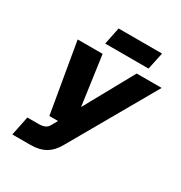

<svg xmlns="http://www.w3.org/2000/svg" viewBox="-203 -1040 1119 1186"><g transform="rotate(30 356.0 -447.5)"><path d="M273 -773H582L608 -895H298ZM57 0H187C270 0 326 -32 366 -105L712 -710H534L340 -359L291 -710H113L198 -213H260L236 -171C224 -147 202 -137 165 -137H85Z"/></g></svg>

Font: Geist ExtraBold
Style: Italic
Weight: 800
Italic angle: -12°
Designer: Basement.studio, Andrés Briganti, Mateo Zaragoza
Foundry: Basement.studio, Vercel, Andrés Briganti, Guido Ferreyra, Mateo Zaragoza
Version: Version 1.500